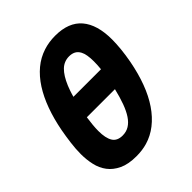

<svg xmlns="http://www.w3.org/2000/svg" viewBox="-207 -872 1017 1017"><g transform="rotate(-45 301.0 -364.0)"><path d="M227.1 14.2Q167 14.2 128.2 -4.2Q89.4 -22.5 66.7 -52.5Q43.9 -82.5 35.2 -121.6Q26.4 -160.6 26.4 -202.1Q26.4 -221.2 27.8 -242.2Q29.3 -263.2 32 -283.9Q34.7 -304.7 37.8 -325Q41 -345.2 44.4 -363.8Q58.1 -436 80.1 -496.3Q102.1 -556.6 132.1 -603.3Q162.1 -649.9 200.4 -681.9Q238.8 -713.9 286.1 -729Q327.1 -742.2 374 -742.2Q474.1 -742.2 523.7 -684.1Q573.2 -626 573.2 -514.6Q573.2 -482.9 569.3 -444.1Q565.4 -405.3 557.6 -363.3Q543.5 -288.6 520.5 -227.1Q497.6 -165.5 465.8 -118.9Q434.1 -72.3 394.5 -41.3Q355 -10.3 308.1 3.4Q271 14.2 227.1 14.2ZM419.9 -444.8Q422.9 -475.6 422.9 -501Q422.9 -553.7 409.2 -579.1Q399.4 -597.2 384.3 -605Q369.1 -612.8 349.1 -612.8Q311 -612.8 283.9 -586.7Q256.8 -560.5 234.9 -508.3Q232.4 -502 230 -495.6Q227.5 -489.3 224.9 -481.9Q222.2 -474.6 219.5 -465.6Q216.8 -456.5 213.4 -444.8ZM252.9 -115.2Q280.8 -115.2 302.2 -128.4Q323.7 -141.6 340.8 -167.2Q357.9 -192.9 371.8 -230.7Q385.7 -268.6 397.5 -317.9H187Q183.1 -290.5 180.9 -267.1Q178.7 -243.7 178.7 -223.1Q178.7 -169.9 195.6 -142.6Q212.4 -115.2 252.9 -115.2Z"/></g></svg>

Font: Hack
Style: Bold Italic
Weight: 700
Italic angle: -11°
Monospace: yes
Designer: Christopher Simpkins
Foundry: Christopher Simpkins
Version: Version 2.017; ttfautohint (v1.4.1) -l 4 -r 80 -G 350 -x 0 -